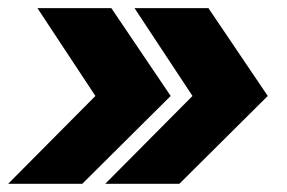

<svg xmlns="http://www.w3.org/2000/svg" viewBox="-29 -527 713 477"><path d="M-8.8 -70.3 208 -288.6 64 -506.8H247.6L395 -288.6L175.3 -70.3ZM232.4 -70.3 449.2 -288.6 305.2 -506.8H488.8L636.2 -288.6L416.5 -70.3Z"/></svg>

Font: Inter 28pt ExtraBold
Style: Italic
Weight: 800
Italic angle: -9.3988°
Designer: Rasmus Andersson
Foundry: rsms
Version: Version 4.001;git-66647c0bb